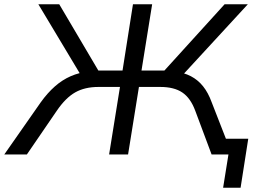

<svg xmlns="http://www.w3.org/2000/svg" viewBox="-48 -725 1185 901"><path d="M999 156 1024 0H973L984 -74H1117L1081 156ZM-28 0 144 -246Q175 -289 209.5 -319.5Q244 -350 284 -367.5Q324 -385 372 -390L337 -363L132 -705H230L423 -378L402 -394H527L576 -705H666L616 -394H739L709 -378L1006 -705H1115L800 -363L768 -390Q814 -385 847.5 -367.5Q881 -350 905 -320Q929 -290 945 -246L1041 0H945L868 -206Q846 -265 807.5 -291Q769 -317 704 -317H604L553 0H464L515 -317H414Q350 -317 305 -291.5Q260 -266 219 -206L78 0Z"/></svg>

Font: Nunito Sans 10pt SemiExpanded
Style: Italic
Weight: 400
Width: 6
Italic angle: -9°
Designer: Vernon Adams
Foundry: Vernon Adams
Version: Version 3.101;gftools[0.9.27]